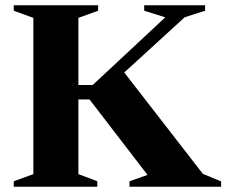

<svg xmlns="http://www.w3.org/2000/svg" viewBox="-20 -705 855 725"><path d="M746 -48.5 815 -20V0H469V-20.5L537 -44.5L318 -329.5H222V-384H330L604 -639.5L524.5 -664.5V-685H754.5V-664.5L677.5 -640L380 -368L440.5 -442.5ZM276 -637.5V-47.5L347.5 -20.5V0H32V-20.5L106 -47.5V-637.5L32 -664.5V-685H350.5V-664.5Z"/></svg>

Font: Newsreader 36pt
Style: Bold
Weight: 700
Designer: Hugues Gentile
Foundry: Production Type
Version: Version 1.003